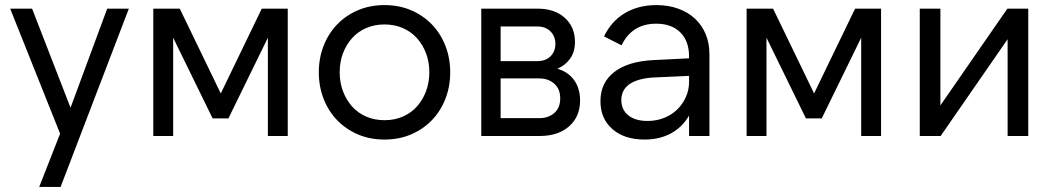

<svg xmlns="http://www.w3.org/2000/svg" viewBox="-20 -534 4134 754"><path d="M216 -9 20 -500H106L257 -111L401 -500H486L218 200H134Z M847 -167 1008 -500H1110V0H1032V-386L877 -69H815L660 -386V0H582V-500H686Z M1490 14Q1433 14 1386 -6Q1339 -26 1304.5 -61.5Q1270 -97 1251 -145.5Q1232 -194 1232 -250Q1232 -306 1251 -354.5Q1270 -403 1304.5 -438.5Q1339 -474 1386 -494Q1433 -514 1490 -514Q1547 -514 1594 -494Q1641 -474 1675.5 -438.5Q1710 -403 1729 -354.5Q1748 -306 1748 -250Q1748 -194 1729 -145.5Q1710 -97 1675.5 -61.5Q1641 -26 1594 -6Q1547 14 1490 14ZM1490 -62Q1529 -62 1561.5 -76Q1594 -90 1617 -115.5Q1640 -141 1653 -175.5Q1666 -210 1666 -250Q1666 -291 1653 -325Q1640 -359 1617 -384.5Q1594 -410 1561.5 -424Q1529 -438 1490 -438Q1451 -438 1418.5 -424Q1386 -410 1363 -384.5Q1340 -359 1327 -325Q1314 -291 1314 -250Q1314 -210 1327 -175.5Q1340 -141 1363 -115.5Q1386 -90 1418.5 -76Q1451 -62 1490 -62Z M1870 -500H2092Q2158 -500 2198 -464Q2238 -428 2238 -369Q2238 -331 2219.5 -304.5Q2201 -278 2169 -264Q2211 -252 2234.5 -219.5Q2258 -187 2258 -139Q2258 -76 2215 -38Q2172 0 2100 0H1870ZM2098 -70Q2133 -70 2156.5 -90Q2180 -110 2180 -148Q2180 -185 2156.5 -205.5Q2133 -226 2098 -226H1946V-70ZM2090 -294Q2123 -294 2142 -313Q2161 -332 2161 -362Q2161 -391 2142 -410.5Q2123 -430 2090 -430H1946V-294Z M2338 -137Q2338 -209 2392 -251Q2446 -293 2546 -298L2686 -305V-312Q2686 -373 2651.5 -407Q2617 -441 2557 -441Q2509 -441 2475 -419.5Q2441 -398 2421 -356L2352 -391Q2381 -451 2434 -482.5Q2487 -514 2558 -514Q2605 -514 2643.5 -500Q2682 -486 2709 -461Q2736 -436 2751 -400.5Q2766 -365 2766 -321V0H2686V-80Q2659 -34 2614.5 -10Q2570 14 2511 14Q2432 14 2385 -27Q2338 -68 2338 -137ZM2523 -59Q2558 -59 2588 -71Q2618 -83 2639.5 -104Q2661 -125 2673.5 -153Q2686 -181 2686 -213V-236L2552 -230Q2487 -227 2453.5 -204.5Q2420 -182 2420 -141Q2420 -103 2447.5 -81Q2475 -59 2523 -59Z M3177 -167 3338 -500H3440V0H3362V-386L3207 -69H3145L2990 -386V0H2912V-500H3016Z M3673 -500V-120L3936 -500H4018V0H3937V-380L3674 0H3592V-500Z"/></svg>

Font: NT Somic
Style: Regular
Weight: 400
Designer: Ravid Balaliev — lead type designer, mastering
Michael Voronin — secret advisor, marketing
Ivan Kovalenko — best boy
Foundry: NT Type
Version: Version 0.7